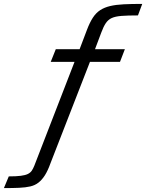

<svg xmlns="http://www.w3.org/2000/svg" viewBox="-211 -762 749 984"><path d="M-191 202 -166 142Q-128 142 -104.5 139Q-81 136 -68 129.5Q-55 123 -48 112.5Q-41 102 -35 87L171 -445H49L75 -510H197L235 -610Q249 -647 265 -671.5Q281 -696 302.5 -710Q324 -724 353.5 -731Q383 -738 423.5 -740Q464 -742 518 -742L496 -683Q444 -683 412 -680.5Q380 -678 361.5 -669.5Q343 -661 331 -643Q319 -625 308 -595L276 -510H429L404 -445H250L48 74Q34 113 19 136.5Q4 160 -14 174Q-32 188 -56 193.5Q-80 199 -113 200.5Q-146 202 -191 202Z"/></svg>

Font: Saira Expanded
Style: Italic
Weight: 400
Width: 7
Italic angle: -12°
Designer: Hector Gatti with collaboration of the Omnibus-Type team
Foundry: Omnibus-Type
Version: Version 1.101